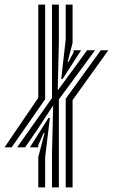

<svg xmlns="http://www.w3.org/2000/svg" viewBox="-20 -820 494 840"><path d="M207.5 0V-150.2L212.5 -355.5H210.5L146.2 -257.5L90 -175.5H55L207.5 -391.2V-800H237.5V-631.2L232.5 -426.8H234.5L310.2 -530.2L360.8 -600H395.8L237.5 -385V0ZM147.5 0V-133L175 -238.5H171.2L147 -183.8V-175.5H111L192 -304H198.2L177.5 -132V0ZM267.5 0V-388.2L420.8 -600H453.8L297.5 -382V0ZM0 -175.5 147.5 -392.2V-800H177.5V-385.8L31 -175.5ZM247.8 -474 267.5 -647.8V-800H297.5V-631.8L275.8 -549.2H279.5L301.8 -590.8V-600H334.8L253.5 -474Z"/></svg>

Font: Big Shoulders Inline Display Thin Black
Style: Regular
Weight: 900
Version: Version 2.002